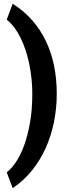

<svg xmlns="http://www.w3.org/2000/svg" viewBox="-20 -829 353 1019"><path d="M281.2 -331.5Q281.2 -254.9 266.4 -181.4Q251.5 -107.9 222.2 -42.7Q192.9 22.5 148.9 76.7Q105 130.9 47.4 169.4L15.6 85.4Q40 67.4 64.5 31.2Q88.9 -4.9 108.2 -57.6Q127.4 -110.4 139.4 -179Q151.4 -247.6 151.4 -330.6Q151.4 -390.1 142.3 -449.7Q133.3 -509.3 116 -562Q98.6 -614.7 73.2 -657.2Q47.9 -699.7 15.6 -724.6L47.4 -809.1Q107.4 -771 151.4 -720.7Q195.3 -670.4 224.1 -609.9Q252.9 -549.3 267.1 -479.2Q281.2 -409.2 281.2 -331.5Z"/></svg>

Font: Ufes Sans
Style: Bold
Weight: 700
Designer: Ricardo Esteves & Filipe Motta
Foundry: ProDesignUfes - Ricardo Esteves, Filipe Motta (This is a derivative work, based on Roboto family, by Christian Robertson
Version: Version 2.0